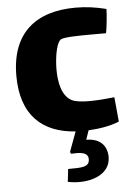

<svg xmlns="http://www.w3.org/2000/svg" viewBox="-57 -619 627 914"><g transform="rotate(-5 256.5 -162.5)"><path d="M335 54 350 10C395 8 453 0 497 -19L486 -136C449 -132 405 -128 366 -128C332 -128 302 -131 283 -140C254 -154 223 -194 223 -293C223 -334 231 -410 254 -431C266 -442 336 -443 410 -443H473C478 -464 485 -532 485 -558C437 -570 391 -577 339 -577C149 -577 30 -483 30 -278C30 -88 132 0 288 10L253 105L257 114C298 112 339 112 339 147C339 185 303 185 237 185L230 246C328 266 434 233 434 145C434 91 401 54 335 54Z"/></g></svg>

Font: FilmFarsi_V5 Display
Style: Regular
Weight: 400
Designer: Borna Izadpanah
Foundry: Borna Izadpanah
Version: Version 1.000;PS 001.000;hotconv 1.0.88;makeotf.lib2.5.64775